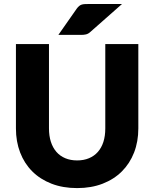

<svg xmlns="http://www.w3.org/2000/svg" viewBox="-20 -954 789 982"><path d="M518.5 -297V-728.5H687.5V-297Q687.5 -230 665.8 -174Q644 -118 603.5 -77.5Q563 -37 505 -14.5Q447 8 374.5 8Q301.5 8 243.5 -14.5Q185.5 -37 145 -77.5Q104.5 -118 83 -174Q61.5 -230 61.5 -297V-728.5H230.5V-297.5Q230.5 -259 240.2 -228.8Q250 -198.5 268.5 -177.2Q287 -156 313.8 -144.8Q340.5 -133.5 374.5 -133.5Q408.5 -133.5 435.2 -144.8Q462 -156 480.5 -177Q499 -198 508.8 -228.2Q518.5 -258.5 518.5 -297ZM604 -933.5 442.5 -791Q436.5 -785.5 431 -782.5Q425.5 -779.5 419.5 -778Q413.5 -776.5 406.8 -776Q400 -775.5 391.5 -775.5H278.5L373 -910.5Q379 -918.5 384.8 -923.2Q390.5 -928 397.2 -930.2Q404 -932.5 412.8 -933Q421.5 -933.5 433 -933.5Z"/></svg>

Font: Lato
Style: Regular
Weight: 900
Designer: Lukasz Dziedzic with Adam Twardoch and Botio Nikoltchev
Foundry: tyPoland Lukasz Dziedzic
Version: Version 2.010; 2014-09-01; http://www.latofonts.com/; ttfaut